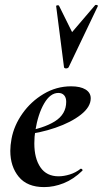

<svg xmlns="http://www.w3.org/2000/svg" viewBox="-20 -751 419 783"><path d="M22 -136Q22 -158 27 -185Q37 -239 71.5 -288Q106 -337 158 -368Q210 -399 270 -399Q308 -399 329 -386Q350 -373 350 -350Q350 -315 310 -283.5Q270 -252 206 -230Q142 -208 73 -201L75 -214Q157 -227 203.5 -256Q250 -285 250 -336Q250 -353 241.5 -362.5Q233 -372 218 -372Q185 -372 160 -329Q135 -286 124 -218Q120 -194 120 -166Q120 -105 145 -68.5Q170 -32 219 -32Q240 -32 264.5 -39.5Q289 -47 309 -63H310Q313 -63 315.5 -60Q318 -57 316 -55Q280 -20 240 -4Q200 12 160 12Q91 12 56.5 -30Q22 -72 22 -136ZM221 -727 274 -620 368 -730Q369 -731 372 -731Q375 -731 377.5 -729.5Q380 -728 379 -726L260 -477Q257 -472 249 -472Q246 -472 243.5 -473.5Q241 -475 241 -477L209 -726Q209 -729 214.5 -729.5Q220 -730 221 -727Z"/></svg>

Font: Cormorant Infant
Style: Bold Italic
Weight: 700
Italic angle: -10°
Designer: Christian Thalmann (Catharsis Fonts)
Foundry: Catharsis Fonts
Version: Version 4.000